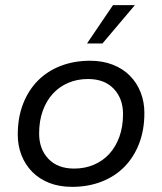

<svg xmlns="http://www.w3.org/2000/svg" viewBox="-20 -716 630 746"><path d="M260 10Q210 10 171 -5.5Q132 -21 105 -48.5Q78 -76 63.5 -113Q49 -150 49 -193Q49 -259 69.5 -312Q90 -365 127 -402.5Q164 -440 216 -460Q268 -480 330 -480Q379 -480 418.5 -464.5Q458 -449 485 -421.5Q512 -394 526.5 -357Q541 -320 541 -277Q541 -211 520.5 -158Q500 -105 463 -67.5Q426 -30 374 -10Q322 10 260 10ZM268 -61Q310 -61 345 -76Q380 -91 405 -118.5Q430 -146 444 -185Q458 -224 458 -273Q458 -333 422 -371Q386 -409 322 -409Q280 -409 245 -394Q210 -379 185 -351.5Q160 -324 146 -285Q132 -246 132 -197Q132 -137 168 -99Q204 -61 268 -61ZM318 -547 419 -696H504L378 -547Z"/></svg>

Font: Celebes
Style: Italic
Weight: 400
Italic angle: -10°
Designer: Anugrah Pasau
Foundry: Lafontype
Version: Version 1.000; ttfautohint (v1.8.4)